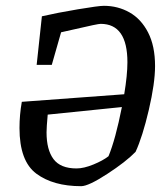

<svg xmlns="http://www.w3.org/2000/svg" viewBox="-20 -631 567 660"><path d="M513 -404Q513 -345 491.5 -253Q470 -161 446 -109Q413 -75 348.5 -33Q284 9 259 9Q163 9 105 -34Q47 -77 47 -191Q47 -236 55 -281L407 -307Q418 -373 418 -417Q418 -549 326 -549Q316 -549 239 -531L190 -520L158 -408H106L124 -575Q176 -587 247.5 -599Q319 -611 337 -611Q385 -611 425 -588.5Q465 -566 489 -519.5Q513 -473 513 -404ZM353 -94Q377 -152 399 -263L144 -237Q140 -193 140 -176Q140 -116 164 -84Q188 -52 243 -52Q268 -52 301 -65.5Q334 -79 353 -94Z"/></svg>

Font: Grenze
Style: Italic
Weight: 400
Italic angle: -10°
Designer: Renata Polastri
Foundry: Omnibus-Type
Version: Version 1.002; ttfautohint (v1.8)